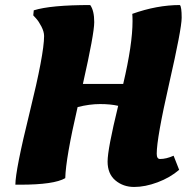

<svg xmlns="http://www.w3.org/2000/svg" viewBox="-20 -730 752 762"><path d="M449 -310Q419 -317 377 -317Q335 -317 288 -305Q241 -102 239 -23Q195 3 60 3H41Q41 -54 98 -285Q155 -516 155 -587Q155 -604 144.5 -624.5Q134 -645 123 -657L112 -669L114 -689Q181 -710 338 -710Q354 -688 354 -642Q354 -596 309 -397H469Q506 -554 506 -646Q506 -664 505 -675Q603 -710 694 -710Q701 -703 701 -659.5Q701 -616 651.5 -399Q602 -182 602 -120Q602 -99 615 -99Q640 -99 669 -112L691 -56Q655 -25 605.5 -6.5Q556 12 512.5 12Q469 12 438 -14Q407 -40 407 -89Q407 -138 449 -310Z"/></svg>

Font: Oleo Script
Style: Bold
Weight: 700
Designer: Soytutype
Foundry: Soytutype
Version: Version 1.002